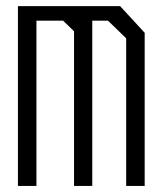

<svg xmlns="http://www.w3.org/2000/svg" viewBox="-20 -613 540 633"><path d="M376 -592.8 457 -504.9V0H396V-486.8L335.9 -544.9H284.2V0H224.1V-509.8L188 -544.9H100.1V0H39.1V-592.8Z"/></svg>

Font: Steps Mono
Style: Regular
Weight: 400
Width: 3
Version: Version 1.000;PS 001.000;hotconv 1.0.70;makeotf.lib2.5.58329